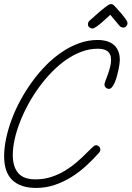

<svg xmlns="http://www.w3.org/2000/svg" viewBox="-20 -924 653 953"><path d="M521 -482.9Q511.7 -482.9 505.1 -489.3Q498.5 -495.6 498.5 -504.9Q498.5 -510.3 503.7 -523.4Q508.8 -536.6 514.9 -553.5Q521 -570.3 526.1 -589.4Q531.2 -608.4 531.2 -625.5Q531.2 -642.1 526.6 -652.8Q522 -663.6 513.2 -670.2Q504.4 -676.8 491.9 -679.4Q479.5 -682.1 464.4 -682.1Q424.3 -682.1 384.8 -667.5Q345.2 -652.8 308.1 -627Q271 -601.1 237.1 -566.2Q203.1 -531.2 173.6 -490.7Q144 -450.2 120.1 -406.2Q96.2 -362.3 79.1 -318.4Q62 -274.4 52.7 -232.4Q43.5 -190.4 43.5 -153.8Q43.5 -97.2 70.1 -65.4Q96.7 -33.7 156.2 -33.7Q198.7 -33.7 235.8 -46.1Q272.9 -58.6 304 -77.6Q335 -96.7 360.1 -118.4Q385.3 -140.1 404.3 -159.2Q423.3 -178.2 436.3 -190.7Q449.2 -203.1 455.6 -203.1Q465.3 -203.1 471.7 -196.8Q478 -190.4 478 -180.7Q478 -173.3 472.2 -166.5Q441.9 -132.3 407.2 -100.6Q372.6 -68.8 333.5 -44.7Q294.4 -20.5 251 -5.9Q207.5 8.8 159.2 8.8Q82 8.8 41.3 -30Q0.5 -68.8 0.5 -148.9Q0.5 -190.4 10.5 -237.3Q20.5 -284.2 38.6 -332.5Q56.6 -380.9 82.8 -428.7Q108.9 -476.6 140.9 -520.3Q172.9 -564 210.2 -601.6Q247.6 -639.2 288.8 -666.7Q330.1 -694.3 374.3 -710Q418.5 -725.6 464.4 -725.6Q489.3 -725.6 509.5 -719.7Q529.8 -713.9 544.2 -701.9Q558.6 -689.9 566.7 -671.1Q574.7 -652.3 574.7 -626Q574.7 -618.7 573 -605.5Q571.3 -592.3 567.9 -576.4Q564.5 -560.5 559.8 -543.9Q555.2 -527.3 549.1 -513.7Q543 -500 535.9 -491.5Q528.8 -482.9 521 -482.9ZM529.8 -903.8Q540 -903.8 547.4 -895.5Q551.8 -890.1 562.7 -878.7Q573.7 -867.2 584.7 -854Q595.7 -840.8 604.2 -828.6Q612.8 -816.4 612.8 -809.1Q612.8 -801.3 606.9 -794.2Q601.1 -787.1 592.8 -787.1Q587.4 -787.1 582.5 -789.1Q577.6 -791 574.2 -794.9L527.3 -850.6Q521.5 -845.7 509.8 -834.5Q498 -823.2 484.6 -811.8Q471.2 -800.3 458.5 -791.5Q445.8 -782.7 438.5 -782.7Q430.2 -782.7 423.3 -788.6Q416.5 -794.4 416.5 -802.7Q416.5 -808.1 418.5 -813Q420.4 -817.9 424.3 -821.3Q428.2 -824.7 436.5 -832Q444.8 -839.4 455.1 -848.6Q465.3 -857.9 476.8 -867.7Q488.3 -877.4 498.5 -885.5Q508.8 -893.6 517.1 -898.7Q525.4 -903.8 529.8 -903.8Z"/></svg>

Font: Helvetia Verbundene
Style: Regular
Weight: 400
Designer: Peter Wiegel, original typeface by Carl Albert Fahrenwaldt 1901
Foundry: Peter Wiegel
Version: Version 2.000